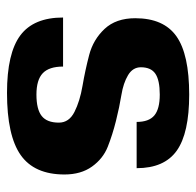

<svg xmlns="http://www.w3.org/2000/svg" viewBox="-26 -524 560 548"><g transform="rotate(90 254.0 -250.0)"><path d="M172 -372Q172 -349 194.5 -335.5Q217 -322 251 -316.5Q285 -311 325 -301Q365 -291 399 -277.5Q433 -264 455.5 -232.5Q478 -201 478 -154Q478 -68 422.5 -29Q367 10 245 10Q132 10 81 -28Q30 -66 30 -150H170Q170 -110 189 -92Q208 -74 250 -74Q292 -74 311 -89Q330 -104 330 -138Q330 -167 299.5 -182.5Q269 -198 225 -205.5Q181 -213 137 -224.5Q93 -236 62.5 -268.5Q32 -301 32 -356Q32 -437 83.5 -473.5Q135 -510 250 -510Q360 -510 410 -474.5Q460 -439 460 -360H328Q328 -395 309.5 -410.5Q291 -426 250 -426Q209 -426 190.5 -413.5Q172 -401 172 -372Z"/></g></svg>

Font: Fivo Sans
Style: Regular
Weight: 700
Designer: Alexander Slobzheninov
Foundry: Alexander Slobzheninov
Version: 1.0